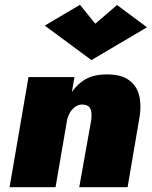

<svg xmlns="http://www.w3.org/2000/svg" viewBox="-20 -782 634 802"><path d="M291 -460H99L20 0H212ZM361 -280 311 0H513L564 -300Q571 -351 559.5 -389.5Q548 -428 515 -450Q482 -472 423 -471Q363 -471 324 -442.5Q285 -414 263 -368.5Q241 -323 232 -271L260 -281Q264 -298 273.5 -313.5Q283 -329 297.5 -338Q312 -347 329 -345Q347 -343 354 -333.5Q361 -324 362 -310Q363 -296 361 -280ZM378 -683 314 -762 167 -675 362 -531 594 -668 469 -761Z"/></svg>

Font: Jost Black
Style: Italic
Weight: 900
Italic angle: -5°
Version: Version 3.710